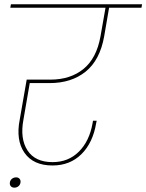

<svg xmlns="http://www.w3.org/2000/svg" viewBox="-20 -760 680 892"><path d="M27.8 -724.1 30.8 -740.2H640.1L637.2 -724.1H486.8L463.9 -590.8Q444.3 -481 378.2 -427.5Q312 -374 210.9 -374H118.2L88.9 -204.1Q72.3 -115.7 107.7 -61.3Q143.1 -6.8 224.1 -6.8Q297.9 -6.8 346.7 -55.7Q395.5 -104.5 410.2 -188L412.1 -199.2H429.2Q426.8 -189.5 426.8 -188Q411.6 -96.7 358.4 -43.9Q305.2 8.8 224.1 8.8Q134.8 8.8 93.8 -50Q52.7 -108.9 71.8 -205.1L104 -390.1H213.9Q307.1 -390.1 367.9 -439.7Q428.7 -489.3 446.8 -590.8L470.2 -724.1ZM55.2 64Q64.9 64 70.8 70.6Q76.7 77.1 75.2 87.9Q73.7 98.6 65.7 105.2Q57.6 111.8 46.9 111.8Q36.1 111.8 30.3 105.2Q24.4 98.6 25.9 87.9Q27.3 77.1 35.6 70.6Q43.9 64 55.2 64Z"/></svg>

Font: SVN-Poppins Thin
Style: Italic
Weight: 100
Italic angle: -10°
Designer: Ninad Kale (Devanagari), Jonny Pinhorn (Latin)
Foundry: Indian Type Foundry
Version: Version 3.002 2017